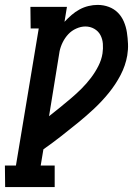

<svg xmlns="http://www.w3.org/2000/svg" viewBox="-42 -763 562 783"><path d="M-21 0 -22 -88H23L116 -647H83L82 -735H231L221 -674Q235 -689 250 -702Q265 -715 282.5 -724.5Q300 -734 319 -738.5Q338 -743 356 -743Q380 -743 401.5 -735Q423 -727 438.5 -711.5Q454 -696 463 -675Q472 -654 475.5 -631Q479 -608 480 -584.5Q481 -561 477 -537Q470 -496 450 -457.5Q430 -419 402 -384.5Q374 -350 342 -320Q310 -290 275.5 -262Q241 -234 206.5 -207Q172 -180 135 -154L124 -88H181V0ZM158 -289Q181 -307 203 -325Q225 -343 247.5 -362Q270 -381 290.5 -401.5Q311 -422 328.5 -445Q346 -468 359 -493.5Q372 -519 376 -545Q379 -565 377.5 -584.5Q376 -604 367.5 -620Q359 -636 342.5 -645.5Q326 -655 306 -655Q288 -655 269 -646.5Q250 -638 236.5 -623.5Q223 -609 214 -591Q205 -573 201 -554Z"/></svg>

Font: Iosevka Curly Slab Semibold
Style: Italic
Weight: 600
Italic angle: -9°
Monospace: yes
Designer: Belleve Invis
Foundry: Belleve Invis
Version: Version 22.1.2; ttfautohint (v1.8.4)